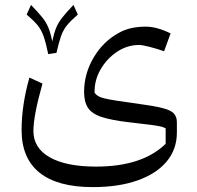

<svg xmlns="http://www.w3.org/2000/svg" viewBox="-20 -517 798 777"><path d="M644 -309.6Q611.8 -320.8 583.5 -327.9Q555.2 -335 543 -335Q494.6 -335 453.1 -307.1Q411.6 -279.3 386.5 -235.1Q361.3 -190.9 362.8 -141.1Q369.1 -133.3 377.2 -128.2Q385.3 -123 402.3 -118.9Q419.4 -114.7 451.4 -109.6Q483.4 -104.5 538.1 -97.2Q604 -88.4 637.9 -79.6Q671.9 -70.8 683.8 -57.6Q695.8 -44.4 695.8 -22V19.5Q695.8 87.4 654.1 137Q612.3 186.5 535.9 213.4Q459.5 240.2 355.5 240.2Q212.9 240.2 140.1 181.9Q67.4 123.5 67.4 9.3Q67.4 -92.3 99.1 -203.1L151.9 -178.7Q115.2 -48.8 115.2 13.2Q115.2 82 181.4 119.6Q247.6 157.2 368.2 157.2Q556.2 157.2 650.4 64.9V2.4Q643.1 -2 631.3 -4.9Q619.6 -7.8 590.8 -11.7Q562 -15.6 503.9 -22Q431.6 -30.3 391.6 -43.5Q351.6 -56.6 335.9 -80.8Q320.3 -105 320.3 -145Q320.3 -218.8 359.1 -284.4Q397.9 -350.1 462.4 -384.8Q505.9 -409.2 570.3 -409.2Q614.3 -409.2 670.4 -381.8ZM208.5 -303.2 175.3 -297.9Q165.5 -344.7 156.2 -370.8Q147 -397 131.6 -415.5Q116.2 -434.1 87.9 -458L105.5 -497.1Q134.8 -466.8 150.9 -446.8Q167 -426.8 175.8 -405.3Q184.6 -383.8 191.4 -349.6Q198.7 -383.8 207.5 -405Q216.3 -426.3 232.4 -446.5Q248.5 -466.8 277.3 -497.1L294.9 -458Q267.1 -434.1 251.7 -415.3Q236.3 -396.5 227.3 -371.6Q218.3 -346.7 208.5 -303.2Z"/></svg>

Font: Pinar-FD Regular
Style: FD-Regular
Weight: 400
Designer: Amin Abedi
Version: Version 3.000